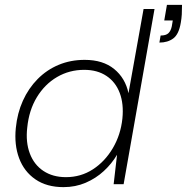

<svg xmlns="http://www.w3.org/2000/svg" viewBox="-20 -757 768 789"><path d="M241 12Q172 12 125.5 -20Q79 -52 58.5 -107Q38 -162 45 -231Q51 -292 74 -343Q97 -394 134.5 -432Q172 -470 221 -490.5Q270 -511 328 -511Q403 -511 449 -473.5Q495 -436 508 -374L570 -720H615L488 0H447L461 -121Q439 -84 406.5 -54Q374 -24 332 -6Q290 12 241 12ZM251 -29Q312 -29 361.5 -61Q411 -93 443.5 -148Q476 -203 483 -270Q489 -330 472 -375Q455 -420 417.5 -445Q380 -470 326 -470Q265 -470 214.5 -440.5Q164 -411 131.5 -357.5Q99 -304 92 -233Q85 -173 102.5 -126.5Q120 -80 158.5 -54.5Q197 -29 251 -29ZM635 -582 640 -611Q662 -611 672 -620.5Q682 -630 686 -649L690 -673H655L666 -737H728Q728 -714 727 -697.5Q726 -681 723 -664Q715 -616 692 -599Q669 -582 635 -582Z"/></svg>

Font: DM Sans 20pt ExtraLight
Style: Italic
Weight: 250
Italic angle: -10°
Version: Version 4.004;gftools[0.9.30]